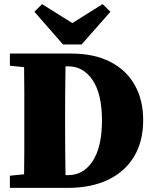

<svg xmlns="http://www.w3.org/2000/svg" viewBox="-20 -912 743 932"><path d="M296 -311Q296 -249 296.5 -186.5Q297 -124 298 -62H312Q386 -62 430.5 -131Q475 -200 475 -327Q475 -455 430 -522.5Q385 -590 311 -590H298Q297 -529 296.5 -467Q296 -405 296 -342ZM28 -593V-652H326Q437 -652 515 -612Q593 -572 634 -499.5Q675 -427 675 -329Q675 -226 631 -152.5Q587 -79 505 -39.5Q423 0 309 0H28V-59L97 -66Q98 -126 98 -187.5Q98 -249 98 -310V-342Q98 -403 98 -464Q98 -525 97 -586ZM184 -892 331 -800 478 -892 516 -855 376 -696H286L147 -855Z"/></svg>

Font: Source Serif Pro Black
Style: Regular
Weight: 900
Designer: Frank Grießhammer
Foundry: Adobe Systems Incorporated
Version: Version 3.001;hotconv 1.0.111;makeotfexe 2.5.65597